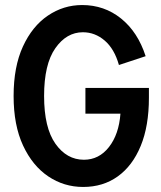

<svg xmlns="http://www.w3.org/2000/svg" viewBox="-20 -731 640 762"><path d="M310 11Q234 11 171.5 -31Q109 -73 71.5 -153.5Q34 -234 34 -350Q34 -466 71 -546.5Q108 -627 170 -669Q232 -711 306 -711Q394 -711 460.5 -657.5Q527 -604 558 -508L452 -473Q434 -537 395.5 -570Q357 -603 309 -603Q244 -603 199.5 -539.5Q155 -476 155 -350Q155 -224 200 -160.5Q245 -97 313 -97Q373 -97 412.5 -147.5Q452 -198 458 -280H319V-382H571V-343Q571 -231 538.5 -152Q506 -73 447.5 -31Q389 11 310 11Z"/></svg>

Font: Red Hat Mono Medium
Style: Regular
Weight: 500
Monospace: yes
Designer: Pentagram, MCKL
Foundry: Pentagram, MCKL
Version: Version 1.023; ttfautohint (v1.8.3)